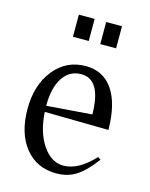

<svg xmlns="http://www.w3.org/2000/svg" viewBox="-100 -677 594 762"><g transform="rotate(15 197.5 -296.0)"><path d="M283.2 -243.2Q281.7 -386.2 200.2 -386.2Q151.9 -386.2 124.5 -344.7Q97.2 -303.2 97.2 -230V-229ZM28.8 -198.2Q28.8 -296.9 79.1 -359.4Q129.4 -421.9 209 -421.9Q281.2 -421.9 320.3 -365Q359.4 -308.1 360.8 -200.2L98.1 -204.1Q103 -121.6 138.4 -69.3Q173.8 -17.1 224.1 -17.1Q285.6 -17.1 349.1 -85.9L360.8 -78.1Q322.3 -25.9 286.9 -2.9Q251.5 20 205.1 20Q124 20 76.4 -39.3Q28.8 -98.6 28.8 -198.2ZM128.9 -521V-611.8H193.8V-521ZM241.2 -521V-611.8H306.2V-521Z"/></g></svg>

Font: Halibut Cnd
Style: Regular
Weight: 400
Width: 3
Designer: Matteo Maggi
Foundry: Collletttivo
Version: Version 3.080 | FøM Fix